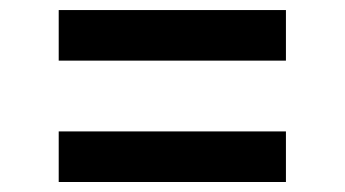

<svg xmlns="http://www.w3.org/2000/svg" viewBox="-20 -431 682 380"><path d="M96.2 -311V-411.1H545.9V-311ZM96.2 -70.8V-170.9H545.9V-70.8Z"/></svg>

Font: Plus Jakarta Sans SemiBold
Style: Regular
Weight: 600
Designer: Gumpita Rahayu
Foundry: Tokotype
Version: Version 2.006